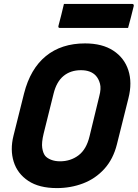

<svg xmlns="http://www.w3.org/2000/svg" viewBox="-20 -942 704 982"><path d="M415 -720Q503 -720 559.5 -683Q616 -646 636.5 -582.5Q657 -519 637 -440L578 -204Q559 -128 513.5 -78Q468 -28 405 -4Q342 20 271 20Q180 20 124.5 -17Q69 -54 50 -115Q31 -176 49 -248L103 -464Q135 -590 214.5 -655Q294 -720 415 -720ZM203 -258Q192 -212 196 -185.5Q200 -159 211 -145Q221 -133 241 -125Q261 -117 287 -117Q341 -117 381.5 -147.5Q422 -178 438 -245L488 -451Q498 -489 491.5 -513.5Q485 -538 471 -554Q445 -583 394 -583Q341 -583 305 -553.5Q269 -524 254 -463ZM307 -922H655Q666 -922 664 -911Q657 -882 650 -855Q643 -828 635 -799H287Q276 -799 279 -810Q287 -839 293.5 -866Q300 -893 307 -922Z"/></svg>

Font: Recursive Sn Lnr St XBd
Style: Italic
Weight: 800
Italic angle: -15°
Version: Version 1.079;hotconv 1.0.112;makeotfexe 2.5.65598; ttfautoh